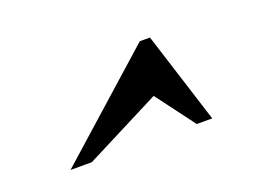

<svg xmlns="http://www.w3.org/2000/svg" viewBox="-45 -842 512 373"><g transform="rotate(-20 210.5 -655.5)"><path d="M262 -750 50 -561H94L251 -641L311 -561H343L283 -750Z"/></g></svg>

Font: DonutKreme
Style: Regular
Weight: 400
Designer: Impallari Type
Foundry: Impallari Type
Version: Version 2.100